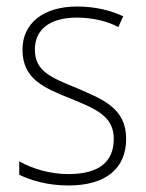

<svg xmlns="http://www.w3.org/2000/svg" viewBox="-20 -559 449 589"><path d="M367 -133C367 -227 296 -254 215 -289C137 -321 87 -340 87 -407C87 -471 136 -505 216 -505C262 -505 310 -494 343 -476L358 -509C320 -527 272 -539 217 -539C112 -539 49 -487 49 -407C49 -317 113 -290 198 -256C277 -224 329 -201 329 -133C329 -65 287 -25 190 -25C135 -25 82 -40 39 -64V-23C73 -6 126 10 190 10C307 10 367 -44 367 -133Z"/></svg>

Font: Noto Sans Thai SemCond ExtLt
Style: Regular
Weight: 200
Width: 4
Designer: Monotype Design Team
Foundry: Monotype Imaging Inc.
Version: Version 2.002